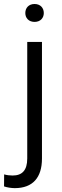

<svg xmlns="http://www.w3.org/2000/svg" viewBox="-62 -741 315 974"><path d="M66.4 -674.8C66.4 -649.9 83.5 -629.9 113.3 -629.9C143.1 -629.9 160.2 -649.9 160.2 -674.8C160.2 -700.7 143.1 -720.7 113.3 -720.7C83.5 -720.7 66.4 -700.7 66.4 -674.8ZM76.2 63C76.2 123 50.3 149.4 2 149.4C-13.2 149.4 -27.8 147.5 -41 143.6L-41.5 204.6C-26.4 210 -3.4 213.4 12.7 213.4C104 213.4 150.9 160.2 150.9 63V-528.3H76.2Z"/></svg>

Font: Vazirmatn Light
Style: Regular
Weight: 300
Designer: Saber Rastikerdar
Foundry: Saber Rastikerdar
Version: Version 33.003